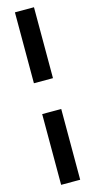

<svg xmlns="http://www.w3.org/2000/svg" viewBox="-152 -850 541 1093"><g transform="rotate(-15 118.5 -303.5)"><path d="M62.5 205.1V-211.9H174.8V205.1ZM62.5 -393.6V-811.5H174.8V-393.6Z"/></g></svg>

Font: Reddit Sans Condensed Black
Style: Regular
Weight: 900
Designer: Stephen Hutchings
Foundry: Reddit
Version: Version 1.014